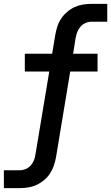

<svg xmlns="http://www.w3.org/2000/svg" viewBox="-50 -755 573 990"><path d="M52 215H-30V123H52Q67 123 82.5 116.5Q98 110 109 97.5Q120 85 125.5 70Q131 55 133 40L204 -386H78V-478H219L235 -575Q239 -597 245.5 -618Q252 -639 265 -658.5Q278 -678 296 -693.5Q314 -709 335 -718.5Q356 -728 377.5 -731.5Q399 -735 421 -735H503V-643H421Q406 -643 391 -636.5Q376 -630 365 -617.5Q354 -605 348.5 -590Q343 -575 340 -560L327 -478H453V-386H312L239 55Q235 77 228 98Q221 119 208.5 138.5Q196 158 177.5 173.5Q159 189 138 198.5Q117 208 95.5 211.5Q74 215 52 215Z"/></svg>

Font: Iosevka Aile Semibold Oblique
Style: Regular
Weight: 600
Italic angle: -9°
Designer: Belleve Invis
Foundry: Belleve Invis
Version: Version 31.1.0; ttfautohint (v1.8.4)